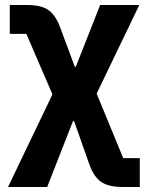

<svg xmlns="http://www.w3.org/2000/svg" viewBox="-20 -545 585 765"><path d="M88 -525Q145 -525 173.5 -504.5Q202 -484 220 -435L278 -279H282L379 -525H535L365 -172L471 85H537V200H468Q411 200 382 179Q353 158 336 110L275 -63H271L168 200H12L189 -169L85 -410H19V-525Z"/></svg>

Font: Aneliza ExtraBold
Style: Regular
Weight: 800
Designer: Mike Abbink, Paul van der Laan, Pieter van Rosmalen
Foundry: Bold Monday
Version: Version 3.001;September 8, 2019;FontCreator 11.5.0.2425 64-b